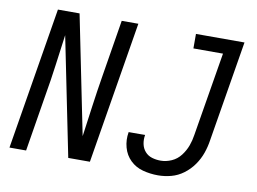

<svg xmlns="http://www.w3.org/2000/svg" viewBox="-79 -853 1310 978"><g transform="rotate(10 576.0 -363.5)"><path d="M793 8Q827 8 861 -1Q895 -10 924.5 -32Q954 -54 975 -84Q996 -114 1007.5 -147Q1019 -180 1024 -214L1110 -735H859V-660H1012L940 -226Q936 -198 926 -170.5Q916 -143 897 -118Q878 -93 850 -80.5Q822 -68 793 -68Q770 -68 748.5 -74.5Q727 -81 712.5 -97.5Q698 -114 693.5 -136.5Q689 -159 693 -182V-183H608V-182Q601 -142 611.5 -103.5Q622 -65 649.5 -38.5Q677 -12 715 -2Q753 8 793 8ZM24 0H110L158 -294Q172 -374 182.5 -453.5Q193 -533 204 -613L328 0H440L561 -735H475L427 -441Q414 -362 403 -282Q392 -202 381 -122L257 -735H145Z"/></g></svg>

Font: Iosevka Sparkle Oblique
Style: Regular
Weight: 400
Italic angle: -9°
Designer: Belleve Invis
Foundry: Belleve Invis
Version: Version 4.5.0; ttfautohint (v1.8.3)